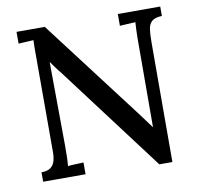

<svg xmlns="http://www.w3.org/2000/svg" viewBox="-79 -784 925 883"><g transform="rotate(-10 383.0 -343.0)"><path d="M595 14 223 -480Q212 -493 202 -507Q192 -521 181 -536H180L183 -147Q183 -122 182.5 -97Q182 -72 180 -51Q197 -53 217.5 -53.5Q238 -54 253 -55V0H55V-44Q83 -44 97.5 -55Q112 -66 117.5 -84Q123 -102 123 -126V-574Q123 -594 123 -614Q123 -634 124 -649Q108 -648 88.5 -647Q69 -646 54 -645V-700H186L538 -237Q555 -215 568.5 -196Q582 -177 595 -160H596L597 -571Q597 -593 598 -613.5Q599 -634 600 -649Q582 -648 562 -647Q542 -646 527 -645V-700H725V-656Q693 -655 678.5 -642.5Q664 -630 660.5 -606.5Q657 -583 657 -545L656 14Z"/></g></svg>

Font: Lora Medium
Style: Regular
Weight: 500
Designer: Olga Karpushina, Alexei Vanyashin (Cyrillic)
Foundry: Cyreal
Version: Version 3.004